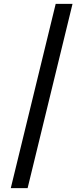

<svg xmlns="http://www.w3.org/2000/svg" viewBox="-20 -801 432 998"><path d="M357 -781 123.5 177H36L269.5 -781Z"/></svg>

Font: Merriweather Light 18pt Medium
Style: Regular
Weight: 500
Version: Version 2.100